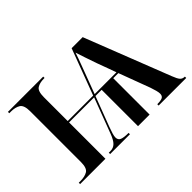

<svg xmlns="http://www.w3.org/2000/svg" viewBox="-99 -772 1008 1008"><g transform="rotate(-45 405.0 -268.0)"><path d="M19 0V-10H32Q64 -10 84 -22Q104 -34 104 -79V-456Q104 -501 84 -513.5Q64 -526 32 -526H19V-536H281V-526H276Q245 -526 226 -514Q207 -502 207 -457V-280H396L492 -536H574L760 -60Q771 -31 780.5 -20.5Q790 -10 807 -10V0H602V-10Q629 -10 640.5 -16Q652 -22 652 -39Q652 -48 648 -63.5Q644 -79 638 -96L573 -270H535V0H449V-270H403L340 -104Q332 -82 327.5 -67Q323 -52 323 -42Q323 -23 338.5 -16.5Q354 -10 389 -10V0H242V-10H255Q276 -10 291 -24.5Q306 -39 319 -74L393 -270H207V0ZM407 -280H569L552 -327Q541 -355 529.5 -388Q518 -421 507.5 -452Q497 -483 490 -505Q481 -477 463 -429.5Q445 -382 428 -336Z"/></g></svg>

Font: Noto Serif Display SemiCondensed Medium
Style: Regular
Weight: 500
Width: 4
Designer: Monotype Design Team
Foundry: Monotype Imaging Inc.
Version: Version 2.009